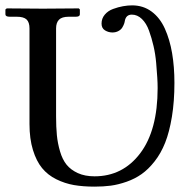

<svg xmlns="http://www.w3.org/2000/svg" viewBox="-22 -678 704 709"><path d="M86.9 -573.2Q86.9 -595.7 76.2 -606Q65.4 -616.2 40 -616.2H14.2Q-2 -616.2 -2 -625V-643.1L2.9 -647Q97.2 -646 136.2 -646L269 -647L272.9 -643.1V-625Q272.9 -616.2 257.8 -616.2H231.9Q206.5 -616.2 195.8 -605.2Q185.1 -594.2 185.1 -573.2V-249Q185.1 -209 188 -179Q190.9 -148.9 199.7 -118.9Q208.5 -88.9 223.9 -69.8Q239.3 -50.8 265.4 -38.8Q291.5 -26.9 327.1 -26.9Q431.2 -26.9 495.6 -111.8Q560.1 -196.8 560.1 -353Q560.1 -370.1 558.8 -391.4Q557.6 -412.6 554.7 -445.6Q551.8 -478.5 544.9 -508.1Q538.1 -537.6 528.3 -564.7Q518.6 -591.8 502 -607.9Q485.4 -624 464.8 -624Q443.4 -624 439 -601.1Q438.5 -596.7 436.5 -590.8Q434.6 -585 429.9 -576.9Q425.3 -568.8 415.5 -563.5Q405.8 -558.1 393.1 -558.1Q378.4 -558.1 365.7 -565.9Q353 -573.7 353 -590.8Q353 -609.9 365 -624Q377 -638.2 395.8 -645Q414.6 -651.9 432.1 -655Q449.7 -658.2 465.8 -658.2Q506.8 -658.2 537.8 -635.3Q568.8 -612.3 586.9 -572Q605 -531.7 613.5 -481.7Q622.1 -431.6 622.1 -372.1Q622.1 -303.2 612.8 -246.8Q603.5 -190.4 587.9 -151.1Q572.3 -111.8 549.1 -82.3Q525.9 -52.7 501 -35.2Q476.1 -17.6 445.3 -6.8Q414.6 3.9 387 7.6Q359.4 11.2 327.1 11.2Q285.2 11.2 251.2 5.4Q217.3 -0.5 185.8 -16.1Q154.3 -31.7 133.3 -57.4Q112.3 -83 99.6 -124.3Q86.9 -165.5 86.9 -220.2Z"/></svg>

Font: Common Serif Medium
Style: Regular
Weight: 500
Designer: Philipp H. Poll, Khaled Hosny
Foundry: Stefan Peev, Context Ltd.
Version: Version 1.026